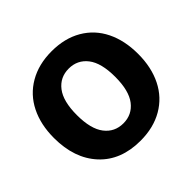

<svg xmlns="http://www.w3.org/2000/svg" viewBox="-186 -976 1197 1197"><g transform="rotate(-45 413.0 -377.5)"><path d="M42 -377.9Q42 -495.6 86.2 -584.2Q130.4 -672.9 215.1 -721.9Q299.8 -771 414.1 -771Q528.8 -771 612.8 -722.2Q696.8 -673.3 740.5 -584.7Q784.2 -496.1 784.2 -377.9Q784.2 -259.3 739.7 -170.4Q695.3 -81.5 610.8 -32.7Q526.4 16.1 412.1 16.1Q239.3 16.1 140.6 -90.8Q42 -197.8 42 -377.9ZM244.1 -377.9Q244.1 -255.4 290.3 -195.8Q336.4 -136.2 413.1 -136.2Q489.7 -136.2 535.9 -195.8Q582 -255.4 582 -377.9Q582 -500 535.9 -559.6Q489.7 -619.1 413.1 -619.1Q336.4 -619.1 290.3 -559.6Q244.1 -500 244.1 -377.9Z"/></g></svg>

Font: Jellee Roman
Style: Bold
Weight: 700
Designer: Alfredo Marco Pradil
Foundry: Alfredo Marco Pradil and JAM Design
Version: Version 1.000